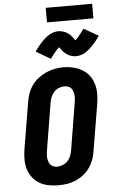

<svg xmlns="http://www.w3.org/2000/svg" viewBox="-70 -1183 741 1236"><g transform="rotate(-5 300.0 -564.5)"><path d="M256 8Q224 8 192.5 2Q161 -4 134.5 -19.5Q108 -35 89.5 -59.5Q71 -84 62 -113.5Q53 -143 53 -175.5Q53 -208 58 -240L109 -545Q113 -573 123 -600Q133 -627 150.5 -651Q168 -675 192 -693.5Q216 -712 243 -723.5Q270 -735 297.5 -740.5Q325 -746 354 -746Q386 -746 417 -738.5Q448 -731 474.5 -715.5Q501 -700 519.5 -675.5Q538 -651 547 -621.5Q556 -592 556 -559.5Q556 -527 551 -495L500 -190Q496 -162 486 -135Q476 -108 459 -84Q442 -60 418 -41.5Q394 -23 367 -11.5Q340 0 312 4Q284 8 256 8ZM259 -112Q277 -112 295.5 -119.5Q314 -127 327 -141Q340 -155 347 -173Q354 -191 357 -209L407 -514Q409 -527 410 -539.5Q411 -552 409.5 -564Q408 -576 404 -587.5Q400 -599 392 -607.5Q384 -616 372.5 -619.5Q361 -623 348 -623Q330 -623 312.5 -615.5Q295 -608 282 -593.5Q269 -579 262 -561.5Q255 -544 252 -526L202 -221Q200 -208 199 -195.5Q198 -183 199.5 -171Q201 -159 205 -148Q209 -137 216.5 -128.5Q224 -120 235.5 -116Q247 -112 259 -112ZM279 -807 185 -862Q194 -875 203 -886.5Q212 -898 220 -907.5Q228 -917 236.5 -925.5Q245 -934 253 -941Q261 -948 272 -956Q283 -964 294 -969Q305 -974 317.5 -977Q330 -980 342 -980Q347 -980 353 -979Q359 -978 364.5 -977Q370 -976 375.5 -974Q381 -972 386 -970Q391 -968 395.5 -965Q400 -962 404 -959.5Q408 -957 413 -952.5Q418 -948 421.5 -944Q425 -940 428.5 -936Q432 -932 434.5 -928.5Q437 -925 440 -921Q443 -917 446 -912Q454 -919 459.5 -925Q465 -931 472 -939.5Q479 -948 487 -958.5Q495 -969 505 -982L599 -928Q590 -915 581 -903.5Q572 -892 563.5 -882.5Q555 -873 547 -864.5Q539 -856 531 -849Q523 -842 512 -834Q501 -826 490 -821Q479 -816 466.5 -813Q454 -810 442 -810Q436 -810 430.5 -810.5Q425 -811 419.5 -812.5Q414 -814 408.5 -815.5Q403 -817 398 -819.5Q393 -822 388.5 -825Q384 -828 380 -830.5Q376 -833 371 -837.5Q366 -842 362 -846Q358 -850 355 -854Q352 -858 349.5 -861.5Q347 -865 343.5 -869.5Q340 -874 337 -877Q330 -870 324.5 -864.5Q319 -859 312 -850.5Q305 -842 296.5 -831.5Q288 -821 279 -807ZM274 -1043V-1137H574V-1043Z"/></g></svg>

Font: Iosevka Curly Slab HvEx
Style: Italic
Weight: 900
Width: 7
Italic angle: -9°
Monospace: yes
Designer: Belleve Invis
Foundry: Belleve Invis
Version: Version 11.1.0; ttfautohint (v1.8.3)